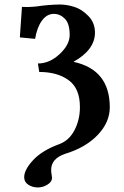

<svg xmlns="http://www.w3.org/2000/svg" viewBox="-20 -678 544 841"><path d="M146 143.1Q122.1 143.1 104 131.1Q85.9 119.1 85.9 98.1Q85.9 65.9 125 23.4Q164.1 -19 240.2 -46.9Q283.2 -63 306.6 -108.4Q330.1 -153.8 330.1 -209Q330.1 -291 280.5 -326.9Q231 -362.8 151.9 -362.8L146 -399.9Q196.8 -399.9 241 -440.9Q285.2 -481.9 285.2 -524.9Q285.2 -574.7 264.2 -595.9Q243.2 -617.2 215.8 -617.2Q185.1 -617.2 163.6 -587.6Q142.1 -558.1 133.8 -507.8L66.9 -514.2L76.2 -647.9Q106 -646 141.1 -649.9Q192.9 -657.7 242.2 -658.2Q272.9 -658.2 305.9 -647.7Q338.9 -637.2 367.4 -607.7Q396 -578.1 396 -535.2Q396 -460 301.8 -407.2Q460.9 -373 460.9 -208Q460.9 -142.1 407.5 -86.4Q354 -30.8 264.2 -3.9Q204.1 17.1 204.1 65.9Q204.1 77.1 206.1 86.9Q206.1 89.8 207 94.2Q208 100.1 208 101.1Q208 118.2 188 130.6Q168 143.1 146 143.1Z"/></svg>

Font: Linux Libertine
Style: Semibold
Weight: 600
Designer: Philipp H. Poll
Foundry: Philipp H. Poll
Version: Version 5.1.2 ; ttfautohint (v0.9)